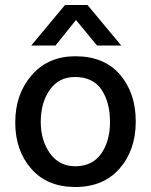

<svg xmlns="http://www.w3.org/2000/svg" viewBox="-20 -739 604 768"><path d="M281 9Q169 9 105 -64Q41 -137 41 -249Q41 -363 107 -438.5Q173 -514 281 -514Q397 -514 460 -440.5Q523 -367 523 -253Q523 -139 458.5 -65Q394 9 281 9ZM143 -252Q143 -177 180 -125.5Q217 -74 281 -74Q349 -74 384.5 -124Q420 -174 420 -251Q420 -330 386 -380.5Q352 -431 280 -431Q215 -431 179 -379.5Q143 -328 143 -252ZM202 -557H105L240 -719H330L465 -557H368L284 -659Z"/></svg>

Font: Hind Siliguri Medium
Style: Regular
Weight: 500
Designer: Jyotish Sonowal
Foundry: Indian Type Foundry
Version: Version 1.001;PS 1.0;hotconv 1.0.86;makeotf.lib2.5.63406; tt